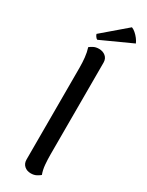

<svg xmlns="http://www.w3.org/2000/svg" viewBox="-232 -918 743 968"><g transform="rotate(30 139.5 -434.5)"><path d="M147 12Q124 12 109 -1.5Q94 -15 94 -38V-572Q94 -602 91 -630.5Q88 -659 80 -684Q86 -689 99.5 -696.5Q113 -704 132 -704Q155 -704 170.5 -691Q186 -678 186 -655V-120Q186 -91 188.5 -62Q191 -33 200 -9Q193 -3 179.5 4.5Q166 12 147 12ZM279 -820 101 -739Q95 -741 89 -750Q83 -759 83 -763L221 -881Q232 -877 243.5 -867Q255 -857 264.5 -844.5Q274 -832 279 -820Z"/></g></svg>

Font: Arima Thin Medium
Style: Regular
Weight: 500
Version: Version 1.100